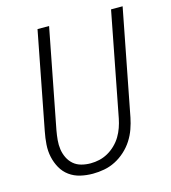

<svg xmlns="http://www.w3.org/2000/svg" viewBox="-103 -754 757 850"><g transform="rotate(-15 275.0 -329.0)"><path d="M219 12Q189 12 161.5 5.5Q134 -1 112 -17Q90 -33 76.5 -57Q63 -81 57 -108.5Q51 -136 53 -165.5Q55 -195 61 -225L147 -670H200L112 -216Q108 -194 106 -172Q104 -150 107 -129.5Q110 -109 119 -90.5Q128 -72 143 -59Q158 -46 178.5 -40.5Q199 -35 221 -35Q241 -35 261 -39.5Q281 -44 300 -54.5Q319 -65 335.5 -81Q352 -97 363 -115.5Q374 -134 381 -154Q388 -174 392 -194L484 -670H537L443 -185Q438 -160 429 -134.5Q420 -109 405 -85.5Q390 -62 368.5 -42.5Q347 -23 322.5 -10.5Q298 2 271.5 7Q245 12 219 12Z"/></g></svg>

Font: Lode Dark Term
Style: Italic
Weight: 400
Italic angle: -11°
Monospace: yes
Designer: Belleve Invis
Foundry: Belleve Invis
Version: Version 29.2.0